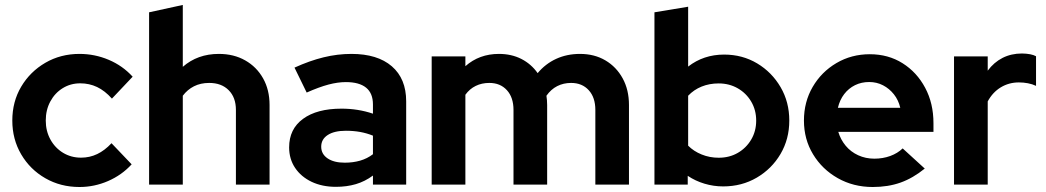

<svg xmlns="http://www.w3.org/2000/svg" viewBox="-20 -750 4250 780"><path d="M302.9 9.7Q226.2 9.7 164.2 -25.9Q102.2 -61.4 66.1 -122.9Q30 -184.4 30 -260.3Q30 -336.9 66.1 -397.9Q102.3 -458.9 164.3 -495Q226.2 -531 302.9 -531Q365 -531 421.7 -507Q478.5 -482.9 518.9 -438.4L434.7 -349.4Q406.1 -381.4 374.4 -396.5Q342.7 -411.5 306 -411.5Q266.4 -411.5 234.6 -391.7Q202.8 -372 184.4 -337.7Q165.9 -303.5 165.9 -260.3Q165.9 -217.7 184.7 -183.5Q203.5 -149.2 236.1 -129.3Q268.8 -109.5 309.3 -109.5Q344.4 -109.5 374.9 -124.1Q405.3 -138.6 433 -168.2L514.8 -82.4Q474.8 -38.7 419 -14.5Q363.3 9.7 302.9 9.7Z M585.7 0V-700L722.6 -729.9V-478.5Q782.4 -531 869.2 -531Q929.8 -531 976.1 -504.7Q1022.5 -478.5 1048.8 -431.7Q1075.1 -385 1075.1 -323.4V0H938.4V-303.4Q938.4 -354 909.1 -383.5Q879.9 -413.1 829.9 -413.1Q794.9 -413.1 768.1 -399.5Q741.4 -386 722.6 -361.1V0Z M1344.6 9Q1288.9 9 1245.9 -11.4Q1203 -31.9 1178.8 -68Q1154.6 -104.2 1154.6 -151.3Q1154.6 -225.9 1211.1 -267.2Q1267.6 -308.6 1367.4 -308.6Q1434.8 -308.6 1495.1 -288.2V-325.6Q1495.1 -371.3 1467.2 -393.9Q1439.3 -416.5 1385 -416.5Q1352.3 -416.5 1314.1 -406.4Q1275.9 -396.2 1225.9 -374L1176.4 -475.3Q1238.3 -503.5 1294.6 -517.2Q1351 -531 1407.8 -531Q1513.5 -531 1571.8 -480.7Q1630.1 -430.3 1630.1 -338.4V0H1495.1V-36.8Q1462.6 -12.8 1425.6 -1.9Q1388.7 9 1344.6 9ZM1284.9 -154Q1284.9 -124.2 1310.8 -106.6Q1336.6 -89.1 1380.5 -89.1Q1414 -89.1 1442.8 -97.3Q1471.6 -105.6 1495.1 -123.5V-198.9Q1469.8 -209.1 1442.7 -214Q1415.6 -218.8 1385.2 -218.8Q1338.1 -218.8 1311.5 -201.6Q1284.9 -184.4 1284.9 -154Z M1733.7 0V-521H1870.6V-481.1Q1926.9 -531 2006.9 -531Q2057.8 -531 2098.1 -510.5Q2138.3 -489.9 2164.2 -452.9Q2195.9 -491 2239.6 -511Q2283.3 -531 2336.2 -531Q2394.8 -531 2439.4 -504.7Q2483.9 -478.5 2509.6 -431.7Q2535.2 -385 2535.2 -323.4V0H2398.6V-303.4Q2398.6 -354 2371.8 -383.5Q2345 -413.1 2300 -413.1Q2269.1 -413.1 2243.6 -400.1Q2218.2 -387.1 2199.9 -361.1Q2201.2 -352.3 2202 -342.9Q2202.8 -333.6 2202.8 -323.4V0H2066.1V-303.4Q2066.1 -354 2039.4 -383.5Q2012.6 -413.1 1967.9 -413.1Q1937.2 -413.1 1912.6 -401Q1887.9 -389 1870.6 -365.1V0Z M2638.7 0V-700L2775.6 -722.7V-479.5Q2838.2 -528.3 2921.6 -528.3Q2996.2 -528.3 3056.1 -492.4Q3115.9 -456.5 3151.2 -395.9Q3186.5 -335.4 3186.5 -260.3Q3186.5 -185.2 3150.9 -124.5Q3115.2 -63.9 3054.3 -28.3Q2993.3 7.3 2917.8 7.3Q2878.8 7.3 2841.9 -3.8Q2805.1 -14.8 2773.9 -35.7V0ZM2899.6 -109.2Q2943.3 -109.2 2977.4 -129Q3011.6 -148.8 3031.8 -183Q3052 -217.2 3052 -260Q3052 -302.9 3031.8 -337.2Q3011.6 -371.5 2977.1 -391.3Q2942.6 -411.1 2899.6 -411.1Q2861.9 -411.1 2830.3 -398.3Q2798.8 -385.5 2775.6 -361.1V-158.2Q2798.1 -135.5 2830.5 -122.4Q2862.9 -109.2 2899.6 -109.2Z M3525.4 9.7Q3447 9.7 3383.5 -26.2Q3320 -62.1 3283 -123.3Q3246 -184.4 3246 -260.3Q3246 -335.9 3281.5 -396.9Q3317 -457.9 3378 -493.8Q3439 -529.7 3513.7 -529.7Q3588.6 -529.7 3646.7 -493.1Q3704.9 -456.5 3738.5 -393.3Q3772.2 -330.2 3772.2 -249.6V-214.4H3385.5Q3395.1 -182.6 3415.6 -157.9Q3436.1 -133.2 3466.3 -119.3Q3496.6 -105.4 3532 -105.4Q3566.7 -105.4 3596.6 -116.3Q3626.4 -127.2 3647.1 -147.1L3736.8 -65.2Q3689 -26.3 3638.5 -8.3Q3588 9.7 3525.4 9.7ZM3383.9 -312H3637.4Q3630 -343.4 3611.5 -366.8Q3593 -390.1 3567.3 -403.5Q3541.6 -416.8 3511 -416.8Q3479.5 -416.8 3453.5 -404Q3427.5 -391.1 3409.6 -367.8Q3391.6 -344.4 3383.9 -312Z M3855.7 0V-521H3992.6V-462.9Q4017.8 -496.9 4052.9 -514.8Q4088.1 -532.7 4131.9 -532.7Q4170.1 -532 4188.9 -521.5V-401.2Q4173.8 -408.4 4155.8 -411.8Q4137.8 -415.2 4119.1 -415.2Q4078.8 -415.2 4045.7 -395.2Q4012.6 -375.1 3992.6 -338V0Z"/></svg>

Font: Red Hat Display
Style: Regular
Weight: 300
Designer: Pentagram, MCKL
Foundry: Pentagram, MCKL
Version: Version 1.023